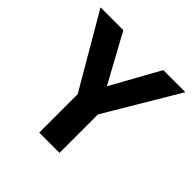

<svg xmlns="http://www.w3.org/2000/svg" viewBox="-165 -774 917 917"><g transform="rotate(45 293.5 -315.0)"><path d="M9 -630H163L297 -385L433 -630H582L362 -260V0H225V-260Z"/></g></svg>

Font: Holmes&Hills Bold
Style: Bold
Weight: 500
Designer: Noopur Datye, Girish Dalvi, Yashodeep Gholap, Pallavi Karambelkar
Foundry: Ek Type
Version: ""